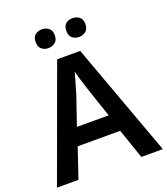

<svg xmlns="http://www.w3.org/2000/svg" viewBox="-162 -1029 995 1142"><g transform="rotate(-20 335.5 -458.0)"><path d="M534 0 469 -189H200L136 0H0L262 -717H408L670 0ZM374 -483Q370 -497 362 -521Q354 -545 346.5 -570.5Q339 -596 335 -613Q330 -593 322.5 -567Q315 -541 308 -518Q301 -495 298 -483L235 -299H436ZM177 -856Q177 -888 194.5 -902Q212 -916 237 -916Q261 -916 279.5 -902Q298 -888 298 -856Q298 -826 279.5 -811.5Q261 -797 237 -797Q212 -797 194.5 -811.5Q177 -826 177 -856ZM371 -856Q371 -888 388.5 -902Q406 -916 431 -916Q455 -916 473.5 -902Q492 -888 492 -856Q492 -826 473.5 -811.5Q455 -797 431 -797Q406 -797 388.5 -811.5Q371 -826 371 -856Z"/></g></svg>

Font: Noto Sans Malayalam SemiBold
Style: Regular
Weight: 600
Designer: Jelle Bosma - Monotype Design Team
Foundry: Monotype Imaging Inc.
Version: Version 2.104; ttfautohint (v1.8.4.7-5d5b)